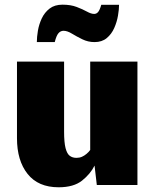

<svg xmlns="http://www.w3.org/2000/svg" viewBox="-20 -792 667 822"><path d="M231 9.8Q143.6 9.8 98.1 -47.4Q52.7 -104.5 52.7 -200.2V-528.3H254.4V-228.5Q254.4 -182.1 260.7 -157.7Q267.1 -133.3 278.8 -124.8Q290.5 -116.2 307.1 -116.2Q320.3 -116.2 330.8 -120.8Q341.3 -125.5 350.3 -133.1Q359.4 -140.6 366.2 -149.9V-528.3H568.4V0H394.5L384.8 -83Q367.2 -47.4 331.3 -18.8Q295.4 9.8 231 9.8ZM137.7 -611.8Q137.7 -633.3 142.3 -660.6Q147 -688 158.9 -713.4Q170.9 -738.8 192.4 -755.4Q213.9 -772 247.6 -772Q282.7 -772 308.3 -762.2Q334 -752.4 352.1 -742.4Q370.1 -732.4 383.3 -732.4Q393.1 -732.4 400.1 -740.7Q407.2 -749 413.6 -771.5H489.7Q489.7 -752 485.1 -724.9Q480.5 -697.8 469 -671.9Q457.5 -646 437 -628.9Q416.5 -611.8 384.8 -611.8Q356.9 -611.8 332.5 -623.8Q308.1 -635.7 288.1 -647.9Q268.1 -660.2 252 -660.2Q239.3 -660.2 230.2 -649.7Q221.2 -639.2 214.4 -611.8Z"/></svg>

Font: Comme Black
Style: Regular
Weight: 900
Version: Version 1.000;gftools[0.9.27]